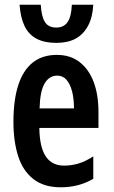

<svg xmlns="http://www.w3.org/2000/svg" viewBox="-20 -785 482 815"><path d="M376 -765Q373 -711 353.5 -675Q334 -639 301 -621Q268 -603 219 -603Q169 -603 135.5 -620.5Q102 -638 84.5 -674Q67 -710 63 -765H153Q156 -714 171 -691Q186 -668 219 -668Q251 -668 267 -691.5Q283 -715 285 -765ZM221 -552Q279 -552 318.5 -521Q358 -490 378 -436Q398 -382 398 -309V-242H147Q148 -161 174 -121.5Q200 -82 252 -82Q284 -82 313.5 -91Q343 -100 376 -121V-26Q345 -8 311 1Q277 10 238 10Q166 10 121.5 -25Q77 -60 57 -122.5Q37 -185 37 -268Q37 -360 57.5 -423.5Q78 -487 119 -519.5Q160 -552 221 -552ZM223 -464Q189 -464 169.5 -431Q150 -398 148 -325H294Q294 -366 286 -397Q278 -428 262.5 -446Q247 -464 223 -464Z"/></svg>

Font: Noto Sans Display ExtraCondensed SemiBold
Style: Regular
Weight: 600
Width: 2
Designer: Monotype Design Team
Foundry: Monotype Imaging Inc.
Version: Version 2.003